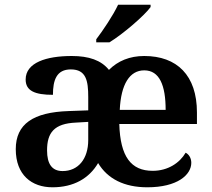

<svg xmlns="http://www.w3.org/2000/svg" viewBox="-20 -786 902 816"><path d="M389 -619V-606H445C504 -642 595 -721 620 -756V-766H482C461 -721 418 -657 389 -619ZM203 10C293 10 359 -28 397 -93C437 -26 508 10 606 10C734 10 793 -43 793 -94C793 -114 783 -130 769 -137C744 -94 694 -60 629 -60C537 -60 491 -120 487 -259H817V-308C817 -466 732 -548 593 -548C531 -548 481 -527 443 -489C410 -530 358 -548 285 -548C177 -548 89 -520 89 -448C89 -400 128 -383 205 -383C205 -445 220 -491 281 -491C346 -491 355 -443 355 -374V-317L272 -314C121 -309 47 -259 47 -152C47 -42 115 10 203 10ZM684 -319H489C494 -428 531 -487 593 -487C658 -487 684 -423 684 -319ZM246 -59C201 -59 180 -89 180 -147C180 -222 210 -261 303 -265L355 -268V-191C355 -110 312 -59 246 -59Z"/></svg>

Font: Noto Serif SemiBold
Style: Regular
Weight: 600
Designer: Monotype Design Team
Foundry: Monotype Imaging Inc.
Version: Version 2.013